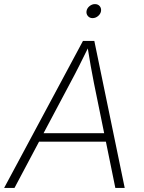

<svg xmlns="http://www.w3.org/2000/svg" viewBox="-36 -930 712 950"><path d="M-15.6 0 374.5 -727.5H430.7L581.1 0H534.7L428.7 -519.5Q421.4 -557.1 412.8 -604Q404.3 -650.9 395.5 -708H407.2Q379.9 -652.3 356.4 -605.7Q333 -559.1 311.5 -519.5L35.6 0ZM138.2 -229 145 -271H510.3L503.4 -229ZM421.9 -840.3Q407.7 -840.3 398.9 -850.6Q390.1 -860.8 392.1 -875Q394.5 -889.6 407 -899.7Q419.4 -909.7 433.6 -909.7Q448.7 -909.7 457.3 -899.7Q465.8 -889.6 463.9 -875Q461.4 -860.8 449.2 -850.6Q437 -840.3 421.9 -840.3Z"/></svg>

Font: Inter ExtraLight
Style: Italic
Weight: 250
Italic angle: -9.3988°
Designer: Rasmus Andersson
Foundry: rsms
Version: Version 4.001;git-66647c0bb